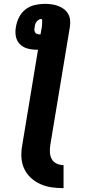

<svg xmlns="http://www.w3.org/2000/svg" viewBox="-20 -755 490 1000"><path d="M311 225Q279 225 248 220.5Q217 216 189.5 203.5Q162 191 140 170.5Q118 150 105.5 122.5Q93 95 91.5 63.5Q90 32 96 0L178 -496H171Q146 -496 122.5 -502.5Q99 -509 83 -525.5Q67 -542 62.5 -566Q58 -590 63 -615Q67 -641 79.5 -665.5Q92 -690 113.5 -706.5Q135 -723 161.5 -729Q188 -735 213 -735Q231 -735 249 -732.5Q267 -730 283 -724Q299 -718 312.5 -708Q326 -698 334.5 -683.5Q343 -669 345 -651.5Q347 -634 344 -615L242 0Q239 19 240 38.5Q241 58 249.5 73.5Q258 89 275 97Q292 105 311 105ZM184 -576H191L198 -615Q199 -621 199 -626.5Q199 -632 199.5 -638Q200 -644 199.5 -650Q199 -656 193 -656Q189 -656 184.5 -653.5Q180 -651 176 -648Q172 -645 169.5 -641Q167 -637 165 -633Q163 -629 162 -624.5Q161 -620 161 -615Q159 -608 159 -601Q159 -594 162 -588Q165 -582 171 -579Q177 -576 184 -576Z"/></svg>

Font: Iosevka Etoile Heavy
Style: Italic
Weight: 900
Italic angle: -9°
Designer: Belleve Invis
Foundry: Belleve Invis
Version: Version 22.1.2; ttfautohint (v1.8.4)